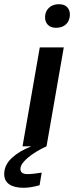

<svg xmlns="http://www.w3.org/2000/svg" viewBox="-81 -695 352 912"><path d="M26 0 108 -470H222L140 0ZM185 -563Q160 -563 146.5 -577Q133 -591 133 -613Q133 -640 151 -657.5Q169 -675 199 -675Q225 -675 238 -661Q251 -647 251 -626Q251 -598 233.5 -580.5Q216 -563 185 -563ZM32 197Q-13 197 -37 180.5Q-61 164 -61 132Q-61 89 -25 55.5Q11 22 68 0H140Q105 16 77 35Q49 54 32.5 72.5Q16 91 16 107Q16 120 24.5 126Q33 132 49 132Q62 132 81 130Q100 128 117 125L107 185Q85 191 66 194Q47 197 32 197Z"/></svg>

Font: Gantari SemiBold
Style: Italic
Weight: 600
Italic angle: -10°
Designer: Anugrah Pasau
Foundry: Lafontype
Version: Version 1.000